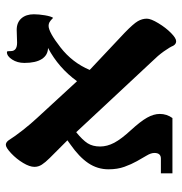

<svg xmlns="http://www.w3.org/2000/svg" viewBox="-2 -630 645 682"><g transform="rotate(-90 321.0 -289.5)"><path d="M610.8 -492.2Q610.8 -475.1 607.2 -453.1Q603.5 -431.2 598.1 -423.8Q588.4 -433.6 582.5 -436.8Q576.7 -439.9 569.8 -439.9Q547.4 -439.9 493.2 -397.7Q439 -355.5 413.1 -293.9L544.9 -169.9Q577.1 -138.7 586.2 -123Q595.2 -107.4 595.2 -90.8Q595.2 -76.7 579.1 -50Q563 -23.4 544.4 -5.1Q525.9 13.2 515.1 13.2Q504.9 13.2 499 2.9Q494.1 -9.3 478.8 -30.8Q463.4 -52.2 443.8 -71.8L191.9 -341.8Q164.1 -319.3 152.6 -301.3Q141.1 -283.2 141.1 -256.8Q141.1 -231.9 154.5 -206.5Q168 -181.2 199.2 -147.5Q230.5 -113.3 243.7 -89.8Q256.8 -66.4 256.8 -44.9Q256.8 -20 242.2 0H45.9V-41H98.1Q118.2 -41 118.2 -64Q118.2 -76.2 109.1 -91.3Q100.1 -106.4 89.1 -126Q78.1 -145.5 69.1 -170.4Q60.1 -195.3 60.1 -227.1Q60.1 -266.1 82 -298.8Q104 -331.5 148.9 -362.8L163.1 -373L100.1 -436Q84.5 -451.7 76.7 -463.9Q68.8 -476.1 68.8 -490.2Q68.8 -507.3 82.8 -530.5Q96.7 -553.7 116.9 -572.8Q137.2 -591.8 147 -591.8Q155.8 -591.8 163.1 -582Q176.8 -560.1 199.5 -531.2Q222.2 -502.4 242.2 -481L373 -338.9Q420.4 -404.3 491.2 -441.9Q465.8 -442.4 451.9 -463.9Q438 -485.4 438 -525.9Q438 -550.8 450 -569.3Q461.9 -587.9 476.1 -587.9Q479 -587.9 479.5 -585.2Q480 -582.5 480 -574.2Q480 -551.8 509.8 -551.8L555.2 -553.2Q581.5 -553.2 596.2 -536.6Q610.8 -520 610.8 -492.2Z"/></g></svg>

Font: Tinos
Style: Bold
Weight: 700
Designer: Steve Matteson
Foundry: Monotype Imaging Inc.
Version: Version 1.23